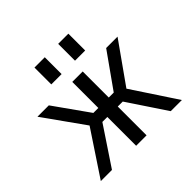

<svg xmlns="http://www.w3.org/2000/svg" viewBox="-179 -928 1119 1119"><g transform="rotate(-45 380.5 -368.5)"><path d="M340.8 2V-235.4H299.8L141.6 2H49.8L232.4 -273.4L53.7 -524.4H147.5L299.8 -309.6H340.8V-524.4H426.8V-309.6H467.8L620.1 -524.4H713.9L536.1 -273.4L717.8 2H626L467.8 -235.4H426.8V2ZM244.1 -600.6V-739.3H329.1V-600.6ZM439.5 -600.6V-739.3H523.4V-600.6Z"/></g></svg>

Font: irohakakuC Regular
Style: Regular
Weight: 400
Designer: [Source Han Sans]
Ryoko NISHIZUKA Ë•øÂ°öÊ∂ºÂ≠ê (kana & ideographs); Paul D. Hunt (Latin, Greek & Cyrillic); Wenlong ZHAN
Version: Version 1.001.20160904